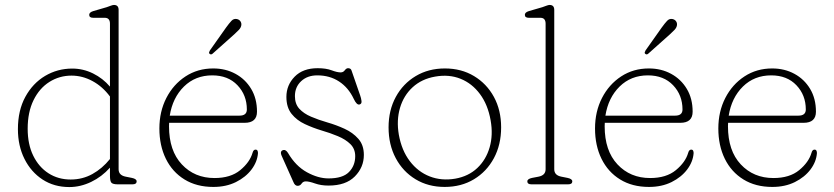

<svg xmlns="http://www.w3.org/2000/svg" viewBox="-20 -746 3374 777"><path d="M52.5 -223.5Q52.5 -299 82.5 -354Q112.5 -409 162.5 -438.8Q212.5 -468.5 272.5 -468.5Q316.5 -468.5 356.5 -448.8Q396.5 -429 425 -395.5V-650Q425 -674 404 -674H357Q341 -674 341 -686Q341 -696 357 -701L412 -717Q419.5 -719.5 428 -722.8Q436.5 -726 441 -726Q460 -726 460 -706V-61Q460 -36.5 489 -31L514 -26Q533 -22 533 -12Q533 0 516 0H457Q437.5 0 431.2 -6.2Q425 -12.5 425 -35V-67.5Q392 -30.5 348.8 -9.8Q305.5 11 260.5 11Q199 11 152.2 -19.5Q105.5 -50 79 -103Q52.5 -156 52.5 -223.5ZM92 -225Q92 -162 114.5 -116Q137 -70 176.2 -44.8Q215.5 -19.5 266 -19.5Q314 -19.5 354 -41.8Q394 -64 425 -102.5V-355.5Q395 -396 354.2 -418Q313.5 -440 269.5 -440Q220.5 -440 180 -414.5Q139.5 -389 115.8 -340.8Q92 -292.5 92 -225Z M1020 -294Q1020 -249 970 -249H664.5Q664 -242 664 -235Q664 -136 715.8 -80.8Q767.5 -25.5 848 -25.5Q913.5 -25.5 952.2 -57.5Q991 -89.5 1002 -127.5Q1005.5 -140.5 1014 -140.5Q1020 -140.5 1022 -136.2Q1024 -132 1024 -126.5Q1021.5 -91.5 998 -60.2Q974.5 -29 934.8 -9.2Q895 10.5 843.5 10.5Q775.5 10.5 726.5 -19.8Q677.5 -50 651.2 -103.5Q625 -157 625 -226Q625 -294.5 653.2 -349.5Q681.5 -404.5 730.8 -436.8Q780 -469 843 -469Q893 -469 933 -447.2Q973 -425.5 996.5 -386.2Q1020 -347 1020 -294ZM839 -441Q770.5 -441 724.5 -395.8Q678.5 -350.5 667 -278H949Q979 -278 979 -303Q979 -361 941 -401Q903 -441 839 -441ZM894.5 -634Q907.5 -652 916.8 -661.8Q926 -671.5 938.5 -669Q948 -667 953 -659.8Q958 -652.5 956.5 -643.5Q955 -634 946.8 -625.2Q938.5 -616.5 928 -607L840 -528.5Q834 -523.5 828.5 -528Q825 -530.5 826.2 -534.5Q827.5 -538.5 829.5 -542Z M1264 -441Q1224 -441 1198.8 -417.5Q1173.5 -394 1173.5 -357Q1173.5 -325.5 1191.2 -306Q1209 -286.5 1238.8 -273.8Q1268.5 -261 1305 -250.5Q1340 -240.5 1374 -225Q1408 -209.5 1430.2 -184.2Q1452.5 -159 1452.5 -119Q1452.5 -69 1416 -32Q1379.5 5 1309.5 5Q1279 5 1255 -3.5Q1231 -12 1217.5 -12Q1206.5 -12 1200.5 -3Q1194.5 6 1184.5 6Q1173.5 6 1167.5 -9L1120.5 -114Q1110.5 -135.5 1127.5 -139Q1137 -140.5 1145.5 -127Q1176.5 -74 1222 -49Q1267.5 -24 1309.5 -24Q1367 -24 1392.2 -49.8Q1417.5 -75.5 1417.5 -114Q1417.5 -143.5 1398 -162.8Q1378.5 -182 1347.2 -195Q1316 -208 1281.5 -218Q1246.5 -228.5 1213.8 -243.8Q1181 -259 1160 -285.2Q1139 -311.5 1139 -354Q1139 -401.5 1172.5 -435.8Q1206 -470 1265.5 -470Q1299.5 -470 1322 -461.5Q1344.5 -453 1358.5 -453Q1369 -453 1375.2 -461.5Q1381.5 -470 1388.5 -470Q1399.5 -470 1402.5 -461L1437.5 -360Q1441.5 -349 1443 -337.2Q1444.5 -325.5 1434.5 -323Q1423.5 -320.5 1411.5 -346Q1390 -391.5 1352.2 -416.2Q1314.5 -441 1264 -441Z M1780.5 -469Q1847 -469 1898.2 -438.2Q1949.5 -407.5 1978.8 -353.8Q2008 -300 2008 -230.5Q2008 -160.5 1978.8 -106Q1949.5 -51.5 1898 -20.5Q1846.5 10.5 1779.5 10.5Q1713 10.5 1661.8 -20.5Q1610.5 -51.5 1581.5 -106Q1552.5 -160.5 1552.5 -230.5Q1552.5 -300 1581.8 -353.8Q1611 -407.5 1662.5 -438.2Q1714 -469 1780.5 -469ZM1822.5 -23Q1876 -32.5 1911.5 -66Q1947 -99.5 1961.5 -149.8Q1976 -200 1965.5 -259Q1954.5 -322 1922.5 -365.2Q1890.5 -408.5 1843.8 -427.2Q1797 -446 1741 -436Q1686.5 -426.5 1650 -393Q1613.5 -359.5 1598.8 -309.5Q1584 -259.5 1594 -201Q1605.5 -137 1638.5 -93.8Q1671.5 -50.5 1719.2 -32Q1767 -13.5 1822.5 -23Z M2223 -706V-61Q2223 -36.5 2252 -31L2277 -26Q2296 -22 2296 -12Q2296 0 2279 0H2131Q2114 0 2114 -12Q2114 -22 2133 -26L2159 -31Q2188 -36.5 2188 -61V-650Q2188 -674 2167 -674H2120Q2104 -674 2104 -686Q2104 -696 2120 -701L2175 -717Q2182.5 -719.5 2191 -722.8Q2199.5 -726 2204 -726Q2223 -726 2223 -706Z M2783 -294Q2783 -249 2733 -249H2427.5Q2427 -242 2427 -235Q2427 -136 2478.8 -80.8Q2530.5 -25.5 2611 -25.5Q2676.5 -25.5 2715.2 -57.5Q2754 -89.5 2765 -127.5Q2768.5 -140.5 2777 -140.5Q2783 -140.5 2785 -136.2Q2787 -132 2787 -126.5Q2784.5 -91.5 2761 -60.2Q2737.5 -29 2697.8 -9.2Q2658 10.5 2606.5 10.5Q2538.5 10.5 2489.5 -19.8Q2440.5 -50 2414.2 -103.5Q2388 -157 2388 -226Q2388 -294.5 2416.2 -349.5Q2444.5 -404.5 2493.8 -436.8Q2543 -469 2606 -469Q2656 -469 2696 -447.2Q2736 -425.5 2759.5 -386.2Q2783 -347 2783 -294ZM2602 -441Q2533.5 -441 2487.5 -395.8Q2441.5 -350.5 2430 -278H2712Q2742 -278 2742 -303Q2742 -361 2704 -401Q2666 -441 2602 -441ZM2657.5 -634Q2670.5 -652 2679.8 -661.8Q2689 -671.5 2701.5 -669Q2711 -667 2716 -659.8Q2721 -652.5 2719.5 -643.5Q2718 -634 2709.8 -625.2Q2701.5 -616.5 2691 -607L2603 -528.5Q2597 -523.5 2591.5 -528Q2588 -530.5 2589.2 -534.5Q2590.5 -538.5 2592.5 -542Z M3282 -294Q3282 -249 3232 -249H2926.5Q2926 -242 2926 -235Q2926 -136 2977.8 -80.8Q3029.5 -25.5 3110 -25.5Q3175.5 -25.5 3214.2 -57.5Q3253 -89.5 3264 -127.5Q3267.5 -140.5 3276 -140.5Q3282 -140.5 3284 -136.2Q3286 -132 3286 -126.5Q3283.5 -91.5 3260 -60.2Q3236.5 -29 3196.8 -9.2Q3157 10.5 3105.5 10.5Q3037.5 10.5 2988.5 -19.8Q2939.5 -50 2913.2 -103.5Q2887 -157 2887 -226Q2887 -294.5 2915.2 -349.5Q2943.5 -404.5 2992.8 -436.8Q3042 -469 3105 -469Q3155 -469 3195 -447.2Q3235 -425.5 3258.5 -386.2Q3282 -347 3282 -294ZM3101 -441Q3032.5 -441 2986.5 -395.8Q2940.5 -350.5 2929 -278H3211Q3241 -278 3241 -303Q3241 -361 3203 -401Q3165 -441 3101 -441Z"/></svg>

Font: Fraunces 9pt SuperSoft Thin
Style: Regular
Weight: 100
Version: Version 1.000;[b76b70a41]